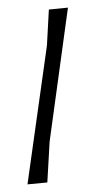

<svg xmlns="http://www.w3.org/2000/svg" viewBox="-20 -479 251 503"><path d="M158 -459 110 -108 104 -1 52 4 103 -360 108 -454Z"/></svg>

Font: Alegreya Sans Light
Style: Italic
Weight: 300
Italic angle: -7°
Designer: Juan Pablo del Peral
Foundry: Huerta Tipografica
Version: Version 2.007